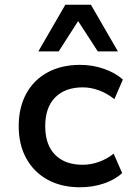

<svg xmlns="http://www.w3.org/2000/svg" viewBox="-20 -782 563 811"><path d="M318 9Q239 9 181 -23Q123 -55 91 -113Q59 -171 59 -249Q59 -328 91 -386.5Q123 -445 181.5 -476.5Q240 -508 318 -508Q372 -508 420 -491Q468 -474 499 -446L463 -363Q434 -387 399 -400Q364 -413 330 -413Q255 -413 213 -370.5Q171 -328 171 -249Q171 -170 213 -128Q255 -86 329 -86Q364 -86 398.5 -98.5Q433 -111 460 -133L496 -51Q466 -23 419 -7Q372 9 318 9ZM142 -565 256 -762H364L478 -565H393L310 -693L228 -565Z"/></svg>

Font: Nunito Sans 7pt SemiBold
Style: Regular
Weight: 600
Designer: Vernon Adams
Foundry: Vernon Adams
Version: Version 3.101;gftools[0.9.27]